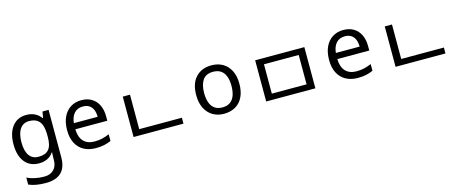

<svg xmlns="http://www.w3.org/2000/svg" viewBox="-39 -1218 5186 2130"><g transform="rotate(-15 2554.0 -153.0)"><path d="M275 -546Q328 -546 370.5 -526Q413 -506 443 -465H448L460 -536H530V9Q530 85 504 136.5Q478 188 425 214Q372 240 290 240Q232 240 183.5 231.5Q135 223 97 206V125Q135 145 186 156Q237 167 295 167Q364 167 403.5 126.5Q443 86 443 16V-5Q443 -17 444 -39.5Q445 -62 446 -71H442Q414 -30 372.5 -10Q331 10 276 10Q172 10 113.5 -63Q55 -136 55 -267Q55 -395 113.5 -470.5Q172 -546 275 -546ZM287 -472Q220 -472 183 -418.5Q146 -365 146 -266Q146 -167 182.5 -114.5Q219 -62 289 -62Q330 -62 359 -72.5Q388 -83 407 -105.5Q426 -128 435 -163Q444 -198 444 -246V-267Q444 -340 427.5 -385Q411 -430 376 -451Q341 -472 287 -472Z M907 -546Q976 -546 1025.5 -516Q1075 -486 1101.5 -431.5Q1128 -377 1128 -304V-251H761Q763 -160 807.5 -112.5Q852 -65 932 -65Q983 -65 1022.5 -74.5Q1062 -84 1104 -102V-25Q1063 -7 1023 1.5Q983 10 928 10Q852 10 793.5 -21Q735 -52 702.5 -113.5Q670 -175 670 -264Q670 -352 699.5 -415Q729 -478 782.5 -512Q836 -546 907 -546ZM906 -474Q843 -474 806.5 -433.5Q770 -393 763 -321H1036Q1036 -367 1022 -401Q1008 -435 979.5 -454.5Q951 -474 906 -474Z M1363 -69H1936V-1H1363ZM1363 -465H1446V-43H1363Z M2650 -269Q2650 -180 2619.5 -117.5Q2589 -55 2533 -22.5Q2477 10 2400 10Q2329 10 2273.5 -22.5Q2218 -55 2186 -117.5Q2154 -180 2154 -269Q2154 -402 2221 -474Q2288 -546 2403 -546Q2476 -546 2531.5 -513.5Q2587 -481 2618.5 -419.5Q2650 -358 2650 -269ZM2245 -269Q2245 -206 2261.5 -159.5Q2278 -113 2313 -88Q2348 -63 2402 -63Q2456 -63 2491 -88Q2526 -113 2542.5 -159.5Q2559 -206 2559 -269Q2559 -333 2542 -378Q2525 -423 2490.5 -447.5Q2456 -472 2401 -472Q2319 -472 2282 -418Q2245 -364 2245 -269Z M2886 -474H3451V-1H2886ZM3368 -406H2969V-69H3368Z M3916 -546Q3985 -546 4034.5 -516Q4084 -486 4110.5 -431.5Q4137 -377 4137 -304V-251H3770Q3772 -160 3816.5 -112.5Q3861 -65 3941 -65Q3992 -65 4031.5 -74.5Q4071 -84 4113 -102V-25Q4072 -7 4032 1.5Q3992 10 3937 10Q3861 10 3802.5 -21Q3744 -52 3711.5 -113.5Q3679 -175 3679 -264Q3679 -352 3708.5 -415Q3738 -478 3791.5 -512Q3845 -546 3916 -546ZM3915 -474Q3852 -474 3815.5 -433.5Q3779 -393 3772 -321H4045Q4045 -367 4031 -401Q4017 -435 3988.5 -454.5Q3960 -474 3915 -474Z M4372 -69H4945V-1H4372ZM4372 -465H4455V-43H4372Z"/></g></svg>

Font: lkorean05
Style: Book
Weight: 400
Designer: Jelle Bosma - Monotype Design Team
Foundry: Monotype Imaging Inc.
Version: Version 2.003